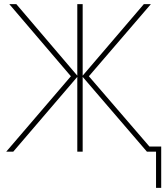

<svg xmlns="http://www.w3.org/2000/svg" viewBox="-20 -734 800 929"><path d="M710 -714 410 -365 703 -25H760V175H735V0H691L380 -362V0H354V-362L44 0H10L323 -365L25 -714H59L354 -368V-714H380V-368L676 -714Z"/></svg>

Font: Noto Sans UI Thin
Style: Regular
Weight: 250
Designer: Monotype Design Team
Foundry: Monotype Imaging Inc.
Version: Version 1.901